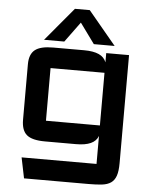

<svg xmlns="http://www.w3.org/2000/svg" viewBox="-61 -774 822 1039"><g transform="rotate(5 350.0 -255.0)"><path d="M200 -107Q200 -107 200 -107Q200 -107 200 -107H493V-393H200Q200 -393 200 -393Q200 -393 200 -393ZM109 214 86 102H493Q493 102 493 102Q493 102 493 102V-50Q482.5 -22 452.8 -8.5Q423 5 373 5H204Q134.5 5 105.2 -19.5Q76 -44 76 -102V-403Q76 -457.5 105.8 -481.2Q135.5 -505 204 -505H373Q423 -505 452.8 -491.5Q482.5 -478 493 -450V-500H617V87Q617 130.5 608.2 155.8Q599.5 181 580.8 194Q562 207 532.2 210.5Q502.5 214 460 214ZM151.5 -542.5 303.5 -724H384L535 -542.5H422L342 -652.5L261.5 -542.5Z"/></g></svg>

Font: Science Gothic
Style: Regular
Weight: 400
Designer: Thomas Phinney, Vassil Kateliev, Brandon Buerkle
Foundry: Font Detective LLC
Version: Version 1.018